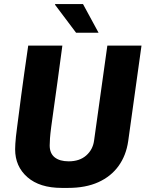

<svg xmlns="http://www.w3.org/2000/svg" viewBox="-20 -909 723 939"><path d="M282 10Q174 10 114 -42.5Q54 -95 54 -179Q54 -191 55 -206Q56 -221 58 -241.5Q60 -262 64 -290Q68 -318 72.5 -355Q77 -392 83.5 -440.5Q90 -489 98.5 -550Q107 -611 118 -686H285Q271 -581 260.5 -504.5Q250 -428 242.5 -375.5Q235 -323 230.5 -288.5Q226 -254 224.5 -233Q223 -212 223 -198Q223 -159 247.5 -139.5Q272 -120 316 -120Q369 -120 401.5 -148.5Q434 -177 440 -221L505 -686H672L607 -219Q597 -149 560 -97.5Q523 -46 461 -18Q399 10 313 10ZM352 -749 249 -886 250 -889H386L462 -749Z"/></svg>

Font: Chivo Medium
Style: Bold Italic
Weight: 700
Italic angle: -8.05°
Version: Version 2.002